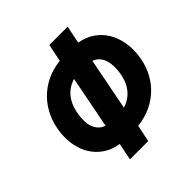

<svg xmlns="http://www.w3.org/2000/svg" viewBox="-190 -850 990 990"><g transform="rotate(-45 304.5 -355.5)"><path d="M434.1 -614.3Q482.4 -606 517.3 -581.8Q552.2 -557.6 574 -522.5Q595.7 -487.3 604 -444.1Q612.3 -400.9 607.9 -355Q602.5 -301.3 581.8 -255.6Q561 -210 527.3 -175.5Q493.7 -141.1 448.5 -119.6Q403.3 -98.1 349.6 -92.3L330.6 0H197.3L216.3 -93.3Q168.5 -100.6 133.3 -124Q98.1 -147.5 76.2 -181.6Q54.2 -215.8 45.4 -258.5Q36.6 -301.3 41 -347.2Q46.4 -401.4 67.1 -448Q87.9 -494.6 121.6 -529.8Q155.3 -564.9 200.7 -587.2Q246.1 -609.4 300.8 -615.2L320.3 -710.9H454.1ZM172.4 -346.2Q169.9 -325.7 170.4 -304.9Q170.9 -284.2 177.2 -265.9Q183.6 -247.6 196.3 -233.4Q209 -219.2 231 -211.4L286.6 -497.1Q260.3 -489.3 240.2 -474.6Q220.2 -460 206.3 -440.2Q192.4 -420.4 184.1 -396.5Q175.8 -372.6 172.4 -346.2ZM476.1 -355.5Q478.5 -376 478.3 -397.5Q478 -418.9 472.2 -438.2Q466.3 -457.5 453.9 -472.7Q441.4 -487.8 419.4 -496.1L363.8 -210.9Q389.2 -218.3 408.7 -232.2Q428.2 -246.1 442.1 -265.1Q456.1 -284.2 464.4 -307.1Q472.7 -330.1 476.1 -355.5Z"/></g></svg>

Font: Roboto Mono
Style: Bold Italic
Weight: 700
Designer: Google
Version: Version 2.000985; 2015; ttfautohint (v1.3)